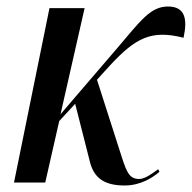

<svg xmlns="http://www.w3.org/2000/svg" viewBox="-20 -561 589 590"><path d="M23 0H119L162 -189L211 -242L257 -61C270 -13 302 9 363 9C413 9 450 -16 470 -33L466 -41C447 -27 425 -11 408 -11C379 -11 370 -29 354 -79L278 -316L318 -360C397 -445 445 -470 544 -445C557 -504 548 -541 496 -541C442 -541 411 -496 341 -414L166 -210L240 -536H132Z"/></svg>

Font: Noto Serif Display ExtraCondensed Medium
Style: Italic
Weight: 500
Width: 2
Italic angle: -12°
Designer: Monotype Design Team
Foundry: Monotype Imaging Inc.
Version: Version 2.009